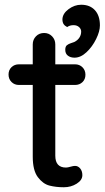

<svg xmlns="http://www.w3.org/2000/svg" viewBox="-20 -789 441 809"><path d="M213 -431V-133Q213 -83 258 -83Q265 -83 277 -86.5Q289 -90 296 -90Q309 -90 318 -79Q327 -68 327 -51Q327 -30 303 -15Q279 0 249 0Q216 0 188.5 -7Q161 -14 139.5 -42.5Q118 -71 118 -129V-431H60Q41 -431 28.5 -443.5Q16 -456 16 -475Q16 -494 28.5 -506Q41 -518 60 -518H118V-602Q118 -622 131.5 -636Q145 -650 166 -650Q186 -650 199.5 -636Q213 -622 213 -602V-518H296Q315 -518 327.5 -505.5Q340 -493 340 -474Q340 -455 327.5 -443Q315 -431 296 -431ZM294 -546Q277 -546 266 -554.5Q255 -563 255 -579Q255 -593 262 -598.5Q269 -604 278.5 -607Q288 -610 293 -612Q307 -619 314.5 -630.5Q322 -642 322 -656Q322 -667 313 -675Q304 -683 290 -683Q274 -683 263 -675Q253 -680 248 -687.5Q243 -695 243 -708Q244 -732 269 -750.5Q294 -769 322 -769Q359 -769 380 -746Q401 -723 401 -682Q401 -657 385 -624.5Q369 -592 344.5 -569Q320 -546 294 -546Z"/></svg>

Font: Quicksand Medium
Style: Regular
Weight: 500
Designer: Andrew Paglinawan
Foundry: Andrew Paglinawan
Version: Version 3.000